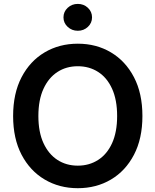

<svg xmlns="http://www.w3.org/2000/svg" viewBox="-20 -964 805 994"><path d="M382.8 10.3Q287.1 10.3 211.2 -34.7Q135.3 -79.6 91.6 -163.1Q47.9 -246.6 47.9 -363.3Q47.9 -480.5 91.6 -564.2Q135.3 -647.9 211.2 -692.9Q287.1 -737.8 382.8 -737.8Q478.5 -737.8 554.2 -692.9Q629.9 -647.9 673.6 -564.2Q717.3 -480.5 717.3 -363.3Q717.3 -246.6 673.6 -162.8Q629.9 -79.1 554.2 -34.4Q478.5 10.3 382.8 10.3ZM382.8 -106.4Q441.9 -106.4 488 -136Q534.2 -165.5 560.3 -222.9Q586.4 -280.3 586.4 -363.3Q586.4 -446.8 560.3 -504.4Q534.2 -562 488 -591.6Q441.9 -621.1 382.8 -621.1Q323.2 -621.1 277.3 -591.3Q231.4 -561.5 205.1 -504.2Q178.7 -446.8 178.7 -363.3Q178.7 -280.3 205.1 -223.1Q231.4 -166 277.3 -136.2Q323.2 -106.4 382.8 -106.4ZM382.8 -804.7Q352.1 -804.7 330.3 -825Q308.6 -845.2 308.6 -874Q308.6 -903.3 330.3 -923.6Q352.1 -943.8 382.8 -943.8Q413.6 -943.8 435.1 -923.6Q456.5 -903.3 456.5 -874Q456.5 -845.2 435.1 -825Q413.6 -804.7 382.8 -804.7Z"/></svg>

Font: Inter 17pt SemiBold
Style: Regular
Weight: 600
Version: Version 4.001;git-66647c0bb